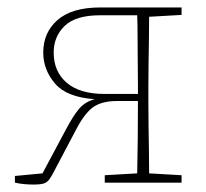

<svg xmlns="http://www.w3.org/2000/svg" viewBox="-20 -490 552 515"><path d="M20 0V-18L94 -25L157 -143Q176 -179 192 -198Q208 -217 234 -224Q159 -229 127.5 -266Q96 -303 96 -349Q96 -403 134.5 -436.5Q173 -470 249 -470H467V-450L380 -445Q380 -419 379.5 -386Q379 -353 378.5 -319.5Q378 -286 378 -260V-210Q378 -184 378.5 -151Q379 -118 379.5 -84.5Q380 -51 380 -25L467 -20V0H261V-20L348 -25Q349 -63 349.5 -117Q350 -171 350 -219H293Q255 -219 232 -204Q209 -189 186 -146L129 -38Q120 -20 113.5 -10.5Q107 -1 98 2Q89 5 70 5Q59 5 46.5 4Q34 3 20 0ZM261 -238H350V-260Q350 -287 349.5 -321.5Q349 -356 349 -390Q349 -424 348 -449H248Q183 -449 153.5 -420.5Q124 -392 124 -349Q124 -298 159 -268Q194 -238 261 -238Z"/></svg>

Font: Source Serif Pro ExtraLight
Style: Regular
Weight: 200
Designer: Frank Grießhammer
Foundry: Adobe Systems Incorporated
Version: Version 3.001;hotconv 1.0.111;makeotfexe 2.5.65597